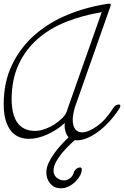

<svg xmlns="http://www.w3.org/2000/svg" viewBox="-20 -736 672 1040"><path d="M593 -150Q606 -170 624 -170Q632 -169 632 -163Q632 -157 626 -147Q599 -106 569 -74Q539 -42 509 -20.5Q479 1 450.5 12.5Q422 24 398 24Q361 24 345.5 0Q330 -24 330 -56Q330 -65 331 -70Q290 -32 237 -8Q184 16 136 16Q107 16 82 5.5Q57 -5 39 -27.5Q21 -50 10.5 -85.5Q0 -121 0 -171Q0 -291 45 -384.5Q90 -478 167 -546Q244 -614 347.5 -656.5Q451 -699 568 -716H572Q580 -716 580 -709Q580 -707 578 -701L386 -156Q386 -156 384 -148Q374 -114 374 -87Q374 -54 387.5 -36.5Q401 -19 424 -19Q457 -19 504 -51.5Q551 -84 593 -150ZM342 -133Q344 -140 344.5 -140.5Q345 -141 345 -143L531 -670Q427 -653 338 -617.5Q249 -582 183.5 -524.5Q118 -467 80.5 -386Q43 -305 43 -197Q44 -111 76 -69Q108 -27 169 -27Q195 -27 223 -37Q251 -47 275 -62.5Q299 -78 317.5 -96.5Q336 -115 342 -133ZM416 -6Q389 18 363 43Q337 68 316.5 92.5Q296 117 283 141.5Q270 166 270 188Q270 212 287 226.5Q304 241 326 241Q331 241 335 240.5Q339 240 344 238H343Q372 228 381 195V194Q386 184 395 177.5Q404 171 415 171Q423 173 423 180Q423 198 414 214.5Q405 231 392.5 244Q380 257 366 266Q352 275 342 278Q333 282 323.5 283Q314 284 306 284Q273 283 252 258Q231 233 231 198Q231 173 243 147Q255 121 274 94.5Q293 68 318 41.5Q343 15 369 -9Z"/></svg>

Font: Discipuli Britannica
Style: Regular
Weight: 400
Designer: Peter Wiegel
Foundry: Peter Wiegel
Version: Version 0.001 2009